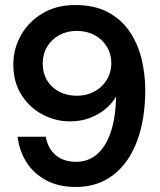

<svg xmlns="http://www.w3.org/2000/svg" viewBox="-20 -732 637 764"><path d="M282 12Q211 12 161 -16Q111 -44 83.5 -89.5Q56 -135 50 -188H162Q171 -140 202.5 -114Q234 -88 283 -88Q329 -88 363.5 -116Q398 -144 418.5 -200Q439 -256 442 -341Q442 -343 442 -344.5Q442 -346 442 -348Q426 -320 398.5 -297.5Q371 -275 335.5 -262Q300 -249 258 -249Q201 -249 149 -276.5Q97 -304 65 -355Q33 -406 33 -475Q33 -538 63.5 -592Q94 -646 149.5 -679Q205 -712 278 -712Q357 -712 410.5 -683Q464 -654 496.5 -605.5Q529 -557 543.5 -496.5Q558 -436 558 -374Q558 -258 525.5 -171Q493 -84 431 -36Q369 12 282 12ZM286 -351Q325 -351 356 -368Q387 -385 405 -414.5Q423 -444 423 -479Q423 -517 405 -546.5Q387 -576 356 -592.5Q325 -609 285 -609Q246 -609 215.5 -592Q185 -575 167.5 -546Q150 -517 150 -480Q150 -441 167.5 -412Q185 -383 216 -367Q247 -351 286 -351Z"/></svg>

Font: DM Sans 9pt 36pt SemiBold
Style: Regular
Weight: 600
Version: Version 4.004;gftools[0.9.30]